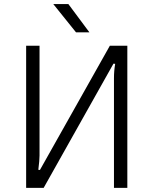

<svg xmlns="http://www.w3.org/2000/svg" viewBox="-20 -912 745 932"><path d="M349.1 -754.9 238.8 -892.1H312L414.1 -754.9ZM106.9 -689.9H171.9V-157.2Q171.9 -133.8 166 -87.9L173.8 -86.9L513.2 -689.9H598.1V0H533.2V-532.2Q533.2 -567.9 539.1 -602.1L530.8 -603L191.9 0H106.9Z"/></svg>

Font: Acari Sans Light
Style: Regular
Weight: 300
Designer: Alfredo Marco Pradil and Stefan Peev
Foundry: Hanken Design Co.
Version: Version 1.045;January 11, 2019;FontCreator 11.5.0.2425 64-bi